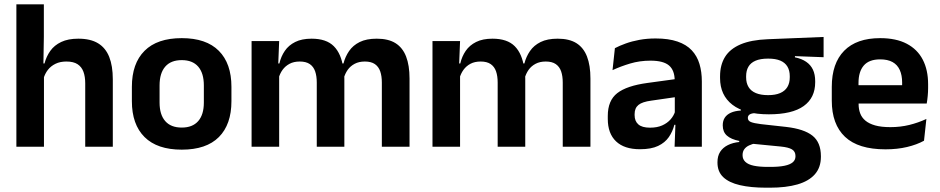

<svg xmlns="http://www.w3.org/2000/svg" viewBox="-20 -681 4362 891"><path d="M375.5 0V-294.5Q375.5 -325.5 367.2 -348Q359 -370.5 340 -383Q321 -395.5 288 -395.5Q259 -395.5 237.5 -385Q216 -374.5 202.2 -356.8Q188.5 -339 182 -316.5L156 -386.5H186.5Q195 -419 213.5 -445Q232 -471 264 -486.2Q296 -501.5 343.5 -501.5Q400 -501.5 435 -480.2Q470 -459 486.8 -417Q503.5 -375 503.5 -313V0ZM56 0V-661H183.5V-510L181 -357.5L184 -348V0Z M823.5 13.5Q709.5 13.5 650.8 -45Q592 -103.5 592 -211.5V-278Q592 -386.5 650.8 -445.2Q709.5 -504 823.5 -504Q937 -504 995.5 -445.2Q1054 -386.5 1054 -278V-211.5Q1054 -103.5 995.8 -45Q937.5 13.5 823.5 13.5ZM823.5 -89Q873.5 -89 899.8 -119Q926 -149 926 -205V-284.5Q926 -341.5 899.8 -371.8Q873.5 -402 823.5 -402Q773 -402 746.8 -371.8Q720.5 -341.5 720.5 -284.5V-205Q720.5 -149 746.8 -119Q773 -89 823.5 -89Z M1752 0V-298Q1752 -328 1744.5 -349.8Q1737 -371.5 1719.8 -383.5Q1702.5 -395.5 1673 -395.5Q1646 -395.5 1626 -385Q1606 -374.5 1593.5 -356.8Q1581 -339 1575 -316.5L1561 -386.5H1574Q1582 -418 1600 -444.2Q1618 -470.5 1649.2 -486Q1680.5 -501.5 1728.5 -501.5Q1782 -501.5 1815.2 -480.8Q1848.5 -460 1864.5 -418.8Q1880.5 -377.5 1880.5 -316.5V0ZM1147.5 0V-490.5H1275.5L1270.5 -366L1275.5 -360.5V0ZM1450 0V-298Q1450 -328 1442.5 -349.8Q1435 -371.5 1417.8 -383.5Q1400.5 -395.5 1371 -395.5Q1343.5 -395.5 1323.8 -385Q1304 -374.5 1291.2 -356.8Q1278.5 -339 1272.5 -316.5L1252.5 -386.5H1276.5Q1284 -419 1301.8 -445Q1319.5 -471 1350 -486.2Q1380.5 -501.5 1426 -501.5Q1494.5 -501.5 1529.2 -466.5Q1564 -431.5 1573 -364.5Q1575 -354.5 1576.5 -341.2Q1578 -328 1578 -316.5V0Z M2591.5 0V-298Q2591.5 -328 2584 -349.8Q2576.5 -371.5 2559.2 -383.5Q2542 -395.5 2512.5 -395.5Q2485.5 -395.5 2465.5 -385Q2445.5 -374.5 2433 -356.8Q2420.5 -339 2414.5 -316.5L2400.5 -386.5H2413.5Q2421.5 -418 2439.5 -444.2Q2457.5 -470.5 2488.8 -486Q2520 -501.5 2568 -501.5Q2621.5 -501.5 2654.8 -480.8Q2688 -460 2704 -418.8Q2720 -377.5 2720 -316.5V0ZM1987 0V-490.5H2115L2110 -366L2115 -360.5V0ZM2289.5 0V-298Q2289.5 -328 2282 -349.8Q2274.5 -371.5 2257.2 -383.5Q2240 -395.5 2210.5 -395.5Q2183 -395.5 2163.2 -385Q2143.5 -374.5 2130.8 -356.8Q2118 -339 2112 -316.5L2092 -386.5H2116Q2123.5 -419 2141.2 -445Q2159 -471 2189.5 -486.2Q2220 -501.5 2265.5 -501.5Q2334 -501.5 2368.8 -466.5Q2403.5 -431.5 2412.5 -364.5Q2414.5 -354.5 2416 -341.2Q2417.5 -328 2417.5 -316.5V0Z M3110.5 0 3115 -120 3111.5 -131V-284.5L3111 -306.5Q3111 -354.5 3084.8 -377Q3058.5 -399.5 2999 -399.5Q2948.5 -399.5 2904.2 -386.2Q2860 -373 2822.5 -355.5L2833.5 -457.5Q2855.5 -469 2883.8 -479.2Q2912 -489.5 2947 -496Q2982 -502.5 3022.5 -502.5Q3082.5 -502.5 3124 -488.2Q3165.5 -474 3190.2 -447.5Q3215 -421 3226 -384.2Q3237 -347.5 3237 -303V0ZM2950 11.5Q2877 11.5 2838.8 -25Q2800.5 -61.5 2800.5 -129V-143Q2800.5 -214.5 2844.5 -248.8Q2888.5 -283 2984 -296L3123 -315L3130.5 -232.5L3002.5 -214Q2960.5 -208.5 2942.8 -194Q2925 -179.5 2925 -151.5V-146.5Q2925 -119 2942.2 -103.8Q2959.5 -88.5 2996.5 -88.5Q3029.5 -88.5 3053 -99Q3076.5 -109.5 3091.8 -126.8Q3107 -144 3113.5 -165.5L3131.5 -102H3109.5Q3101.5 -70.5 3083.8 -44.8Q3066 -19 3034 -3.8Q3002 11.5 2950 11.5Z M3548 -150.5Q3436.5 -150.5 3379 -194.8Q3321.5 -239 3321.5 -319V-326.5Q3321.5 -379.5 3344.5 -416.8Q3367.5 -454 3416.5 -475Q3465.5 -496 3543.5 -499L3802 -509.5V-415.5L3669 -420.5V-415Q3700.5 -408.5 3721.2 -394.2Q3742 -380 3752.5 -357.8Q3763 -335.5 3763 -304V-299.5Q3763 -227 3709.5 -188.8Q3656 -150.5 3548 -150.5ZM3542 93.5H3556Q3595 93.5 3620.5 88.2Q3646 83 3658.8 72.2Q3671.5 61.5 3671.5 44.5V43Q3671.5 22 3655.2 12.2Q3639 2.5 3603 -1L3459.5 -15L3489 -16.5Q3470.5 -13 3456.2 -6.2Q3442 0.5 3434 11.5Q3426 22.5 3426 38.5V39.5Q3426 58 3439 70.2Q3452 82.5 3478 88Q3504 93.5 3542 93.5ZM3535 190Q3464 190 3413.5 178.2Q3363 166.5 3336.2 141Q3309.5 115.5 3309.5 73.5V71.5Q3309.5 43 3322 23.5Q3334.5 4 3357.5 -7.5Q3380.5 -19 3410.5 -22V-27Q3372.5 -34.5 3353.2 -51.8Q3334 -69 3334 -99V-99.5Q3334 -120.5 3343.5 -135Q3353 -149.5 3371.8 -158Q3390.5 -166.5 3418 -168V-182.5L3526.5 -155.5L3491.5 -156.5Q3468.5 -156 3459.5 -150.2Q3450.5 -144.5 3450.5 -134V-133.5Q3450.5 -120.5 3464.5 -114.8Q3478.5 -109 3511 -105L3628.5 -92Q3711 -82.5 3750.2 -51.5Q3789.5 -20.5 3789.5 44V46.5Q3789.5 96 3761.5 127.8Q3733.5 159.5 3680.8 174.8Q3628 190 3553 190ZM3544.5 -239.5Q3578 -239.5 3600.2 -249Q3622.5 -258.5 3633.8 -277Q3645 -295.5 3645 -322V-327.5Q3645 -354 3634 -372.2Q3623 -390.5 3601 -399.8Q3579 -409 3545.5 -409H3544Q3508.5 -409 3486 -399.2Q3463.5 -389.5 3453 -371.2Q3442.5 -353 3442.5 -327.5V-322Q3442.5 -295.5 3453.8 -277Q3465 -258.5 3487.8 -249Q3510.5 -239.5 3544.5 -239.5Z M4089 12Q3963 12 3901.5 -46Q3840 -104 3840 -214V-278Q3840 -387 3897.5 -445.5Q3955 -504 4064.5 -504Q4138.5 -504 4188 -478Q4237.5 -452 4262.2 -404.2Q4287 -356.5 4287 -290V-272.5Q4287 -254.5 4285.2 -235.8Q4283.5 -217 4280.5 -200.5H4164.5Q4166 -228 4166.2 -252.8Q4166.5 -277.5 4166.5 -297.5Q4166.5 -332 4155.5 -356.2Q4144.5 -380.5 4122 -393Q4099.5 -405.5 4064.5 -405.5Q4013 -405.5 3988.5 -377Q3964 -348.5 3964 -296V-250.5L3964.5 -236V-197.5Q3964.5 -174.5 3971.8 -155Q3979 -135.5 3996 -121.2Q4013 -107 4041.2 -99Q4069.5 -91 4112 -91Q4158 -91 4199.8 -101.2Q4241.5 -111.5 4279 -129L4268 -28Q4234.5 -9.5 4189.2 1.2Q4144 12 4089 12ZM3908 -200.5V-285.5H4254.5V-200.5Z"/></svg>

Font: Anek Odia SemiBold
Style: Regular
Weight: 600
Version: Version 1.003